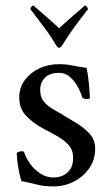

<svg xmlns="http://www.w3.org/2000/svg" viewBox="-20 -657 400 688"><path d="M192 -486Q186 -486 181 -495Q165 -522 151 -541.5Q137 -561 122.5 -580Q108 -599 89 -624Q89 -629 92.5 -633Q96 -637 100 -637Q119 -621 140.5 -602Q162 -583 177 -569.5Q192 -556 192 -556Q192 -556 207 -569.5Q222 -583 243.5 -602Q265 -621 284 -637Q288 -637 291.5 -633Q295 -629 295 -624Q276 -599 261.5 -580Q247 -561 233.5 -541.5Q220 -522 203 -495Q198 -486 192 -486ZM190 -427Q219 -427 238.5 -422.5Q258 -418 290 -414Q295 -392 298 -362.5Q301 -333 302 -307Q302 -302 292 -302Q288 -302 283.5 -303Q279 -304 275 -307Q270 -325 258.5 -346Q247 -367 230.5 -381.5Q214 -396 193 -396Q158 -396 141 -378.5Q124 -361 124 -335Q124 -310 136 -294.5Q148 -279 167.5 -267.5Q187 -256 209 -243Q231 -230 257 -214Q283 -198 302 -176.5Q321 -155 321 -124Q321 -85 300 -54.5Q279 -24 245 -6.5Q211 11 171 11Q137 11 113 4.5Q89 -2 57 -8Q53 -19 49 -38Q45 -57 42.5 -77Q40 -97 40 -109Q48 -115 58 -115Q63 -115 66 -113Q72 -93 87 -71.5Q102 -50 124 -35.5Q146 -21 172 -21Q202 -21 222 -39Q242 -57 242 -91Q242 -121 224 -139.5Q206 -158 179 -172.5Q152 -187 123 -203Q94 -220 71.5 -244.5Q49 -269 49 -308Q49 -344 69.5 -371Q90 -398 122 -412.5Q154 -427 190 -427Z"/></svg>

Font: Amiri
Style: Regular
Weight: 400
Designer: Khaled Hosny
Version: Version 0.114